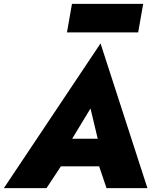

<svg xmlns="http://www.w3.org/2000/svg" viewBox="-54 -975 808 995"><path d="M180 -113H543L562 -256H211ZM415 -413 465 -203 446 -154 498 0H710L467 -750L-34 0H187L292 -159L288 -203ZM293 -807H662L688 -955H319Z"/></svg>

Font: Jost ExtraBold
Style: Italic
Weight: 800
Italic angle: -5°
Version: Version 3.710